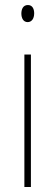

<svg xmlns="http://www.w3.org/2000/svg" viewBox="-20 -744 217 764"><path d="M91 -724C71 -724 65 -706 65 -690C65 -672 73 -656 90 -656C106 -656 116 -670 116 -691C116 -707 110 -724 91 -724ZM103 -527H77V0H103Z"/></svg>

Font: Noto Sans Armenian ExtraCondensed Thin
Style: Regular
Weight: 100
Width: 2
Designer: Monotype Design Team
Foundry: Monotype Imaging Inc.
Version: Version 2.008